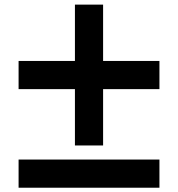

<svg xmlns="http://www.w3.org/2000/svg" viewBox="-20 -958 790 852"><path d="M62.5 -125V-250H687.5V-125ZM312.5 -312.5V-562.5H62.5V-687.5H312.5V-937.5H437.5V-687.5H687.5V-562.5H437.5V-312.5Z"/></svg>

Font: Better VCR
Style: Regular
Weight: 400
Designer: artdzyk
Foundry: https://fontstruct.com
Version: Version 1.0